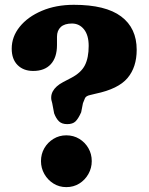

<svg xmlns="http://www.w3.org/2000/svg" viewBox="-20 -754 610 787"><path d="M194 -331.3 201.9 -289.4Q210 -267.9 221.9 -256.5Q233.9 -245.2 255.5 -245.2Q277.9 -245.2 289.4 -256.3Q301 -267.5 312.7 -293.8L320 -331Q324.1 -341.9 328.3 -351.4Q332.5 -360.9 349.6 -364.5L371.8 -369.9Q464.9 -389.3 502.6 -434Q540.3 -478.6 540.3 -549.8Q540.3 -639 476.5 -686.6Q412.8 -734.3 282.7 -734.3Q209.2 -734.3 151.5 -709.7Q93.8 -685.2 60.9 -644.4Q28 -603.6 28 -554.6Q28 -511.3 52.1 -487.3Q76.2 -463.2 116 -463.2Q162.9 -463.2 188.2 -490.8Q213.6 -518.4 213.6 -569.6V-603.4Q213.6 -628.7 229 -643.2Q244.5 -657.6 274.9 -657.6Q305.1 -657.6 324.3 -633.7Q343.5 -609.7 343.5 -565.8Q343.5 -516.9 327.9 -486.4Q312.4 -456 272.1 -434.9L238.9 -417.6Q207.7 -401 196.2 -379.2Q184.7 -357.4 194 -331.3ZM251.7 13Q222.9 13 199.3 -1.6Q175.7 -16.3 161.8 -40.7Q148 -65.1 148 -93.5Q148 -122.9 161.8 -146.7Q175.7 -170.6 199.3 -184.9Q222.9 -199.3 251.7 -199.3Q281.4 -199.3 305 -184.9Q328.6 -170.6 342.3 -146.7Q356.1 -122.9 356.1 -93.5Q356.1 -65.1 342.3 -40.7Q328.6 -16.3 305 -1.6Q281.4 13 251.7 13Z"/></svg>

Font: Fraunces SuperSoft
Style: Regular
Weight: 900
Version: Version 1.000;[b76b70a41]